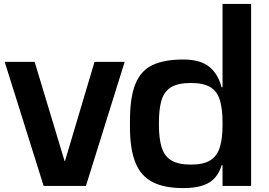

<svg xmlns="http://www.w3.org/2000/svg" viewBox="-20 -950 1372 981"><path d="M203 0 4 -634H157L310 -127H312L463 -634H617L419 0Z M916 11Q820 11 760 -19.5Q700 -50 672 -119Q644 -188 644 -302V-332Q644 -453 672 -521.5Q700 -590 760 -618Q820 -646 916 -646Q1005 -646 1051.5 -607Q1098 -568 1115 -492.5Q1132 -417 1132 -308V-290Q1132 -181 1115 -115Q1098 -49 1051.5 -19Q1005 11 916 11ZM1107 -106V-122H1122V-106ZM955 -109Q1019 -109 1054 -130.5Q1089 -152 1103 -197Q1117 -242 1117 -311V-324Q1117 -394 1103.5 -438.5Q1090 -483 1055 -504.5Q1020 -526 955 -526Q890 -526 854.5 -504.5Q819 -483 805.5 -438.5Q792 -394 792 -324V-311Q792 -242 806 -197Q820 -152 855.5 -130.5Q891 -109 955 -109ZM1107 -487V-504H1122V-487ZM1117 0V-930H1263V0Z"/></svg>

Font: Matangi Black
Style: Regular
Weight: 900
Designer: Prashant Pant
Foundry: The Graphic Ant
Version: Version 3.002